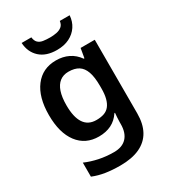

<svg xmlns="http://www.w3.org/2000/svg" viewBox="-235 -876 1096 1233"><g transform="rotate(-30 313.0 -259.5)"><path d="M263 -552Q314 -552 355 -532Q396 -512 424 -472H429L441 -542H546V4Q546 81 517 133.5Q488 186 430 213Q372 240 285 240Q227 240 178 232.5Q129 225 85 207V103Q131 123 183.5 134Q236 145 293 145Q355 145 387.5 110Q420 75 420 10V-4Q420 -19 421.5 -39Q423 -59 424 -71H420Q392 -29 352 -9.5Q312 10 260 10Q161 10 105 -64Q49 -138 49 -270Q49 -402 106 -477Q163 -552 263 -552ZM296 -449Q258 -449 231.5 -428.5Q205 -408 191.5 -368Q178 -328 178 -268Q178 -180 208 -135Q238 -90 298 -90Q332 -90 356 -98.5Q380 -107 395.5 -126.5Q411 -146 419 -176.5Q427 -207 427 -250V-269Q427 -334 413 -373.5Q399 -413 370.5 -431Q342 -449 296 -449ZM485 -759Q482 -714 459 -679.5Q436 -645 397 -625.5Q358 -606 305 -606Q224 -606 178.5 -648Q133 -690 129 -759H201Q204 -732 218 -718.5Q232 -705 255 -701.5Q278 -698 306 -698Q331 -698 354 -702.5Q377 -707 393 -720Q409 -733 412 -759Z"/></g></svg>

Font: Noto Sans Hebrew SemiBold
Style: Regular
Weight: 600
Designer: Monotype Design Team
Foundry: Monotype Imaging Inc.
Version: Version 2.003